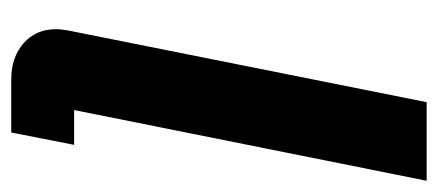

<svg xmlns="http://www.w3.org/2000/svg" viewBox="-239 -541 780 342"><g transform="rotate(90 151.0 -370.0)"><path d="M216 0H122Q82 0 57 -22Q32 -44 32 -80Q32 -90 35 -105L162 -740H302L176 -112H238Z"/></g></svg>

Font: Aneliza
Style: Bold Italic
Weight: 700
Italic angle: -11.31°
Designer: Mike Abbink, Paul van der Laan, Pieter van Rosmalen
Foundry: Bold Monday
Version: Version 3.0